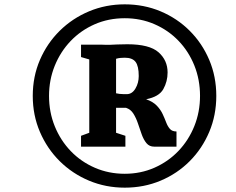

<svg xmlns="http://www.w3.org/2000/svg" viewBox="-20 -931 1089 885"><path d="M131 -489Q131 -578 164 -654.8Q197 -731.5 255.2 -789Q313.5 -846.5 390.5 -878.8Q467.5 -911 555 -911Q643.5 -911 720.2 -878.8Q797 -846.5 854.5 -789Q912 -731.5 944.5 -654.8Q977 -578 977 -489Q977 -400 944.5 -323Q912 -246 854.5 -188.2Q797 -130.5 720.2 -98.2Q643.5 -66 555 -66Q467.5 -66 390.5 -98.2Q313.5 -130.5 255.2 -188.2Q197 -246 164 -323Q131 -400 131 -489ZM206 -489Q206 -414 232.5 -348.8Q259 -283.5 306.5 -234.2Q354 -185 417.8 -157.5Q481.5 -130 555 -130Q628.5 -130 692 -158Q755.5 -186 802.5 -235.2Q849.5 -284.5 875.8 -349.8Q902 -415 902 -489Q902 -564 875.8 -629.2Q849.5 -694.5 802.5 -743.2Q755.5 -792 692 -819.5Q628.5 -847 555 -847Q480 -847 416.2 -819Q352.5 -791 305.5 -741.8Q258.5 -692.5 232.2 -627.5Q206 -562.5 206 -489ZM391.5 -319V-657L353.5 -668V-725H451.5Q471.5 -724 486.8 -724.5Q502 -725 520.2 -726Q538.5 -727 567 -727Q669 -727 710.8 -690Q752.5 -653 752.5 -597Q752.5 -555.5 732.8 -520.2Q713 -485 653.5 -473.5Q686 -462 703.5 -443.2Q721 -424.5 730.2 -404.2Q739.5 -384 746.2 -366.2Q753 -348.5 763.2 -336.8Q773.5 -325 793.5 -325V-255H691Q668.5 -255 655.2 -271Q642 -287 633.2 -311.5Q624.5 -336 616 -361.5Q607.5 -387 595 -407Q582.5 -427 561 -434H515V-319L558 -305V-255H353.5V-305ZM515 -501Q523 -499 531.2 -498.2Q539.5 -497.5 547.8 -497.2Q556 -497 564 -497Q589 -497 604.2 -522.8Q619.5 -548.5 619.5 -580.5Q619.5 -626.5 604.8 -645.8Q590 -665 555 -665Q545 -665 534.8 -664Q524.5 -663 515 -660Z"/></svg>

Font: Merriweather 20pt Black
Style: Italic
Weight: 900
Italic angle: -7.8°
Version: Version 2.101